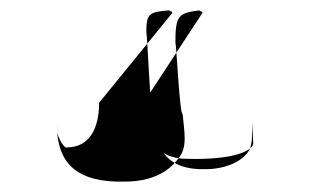

<svg xmlns="http://www.w3.org/2000/svg" viewBox="-20 -622 602 370"><path d="M90 -370V-385C88 -304 132 -270 220 -272C274 -272 310 -292 330 -326C339 -344 336 -364 332 -402C326 -402 320 -537 318 -539C318 -591 323 -597 364 -602C367 -599 370 -601 370 -597L254 -420C254 -356 285 -316 338 -316C431 -313 468 -332 468 -346L466 -387C466 -358 466 -346 461 -334C448 -310 413 -296 376 -296C304 -294 280 -332 276 -392C270 -392 264 -556 262 -559C262 -595 266 -599 306 -602C309 -599 312 -601 312 -597L171 -424C171 -374 152 -338 109 -338C105 -334 91 -356 90 -370Z"/></svg>

Font: Zinc
Style: Regular
Weight: 400
Version: Version 1